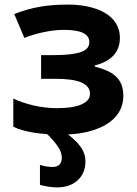

<svg xmlns="http://www.w3.org/2000/svg" viewBox="-20 -576 595 836"><path d="M38 -147V-24C87 -1 157 10 248 10C303 10 351 3 392 -11C459 -34 517 -79 517 -159C517 -239 466 -267 393 -286V-291C466 -310 502 -350 502 -411C502 -515 391 -556 277 -556C179 -556 116 -543 42 -515L86 -411C130 -429 200 -446 258 -446C297 -446 326 -441 343 -432C360 -423 369 -410 369 -393C369 -373 358 -359 334 -350C310 -341 270 -336 214 -336H159V-233H217C270 -233 309 -228 334 -217C359 -206 372 -190 372 -168C372 -148 360 -133 336 -122C312 -111 276 -105 227 -105C158 -105 88 -123 38 -147ZM210 151C192 151 173 148 154 142V229C181 236 206 240 230 240C300 240 352 197 352 128C352 92 337 69 319 48C308 36 290 19 264 0H177C200 21 217 41 230 59C243 77 249 94 249 111C249 137 235 151 210 151Z"/></svg>

Font: Passageway
Style: Regular
Weight: 700
Foundry: Ascender Corporation
Version: Version 1.11